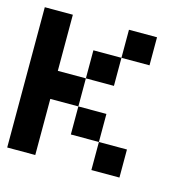

<svg xmlns="http://www.w3.org/2000/svg" viewBox="-81 -681 661 661"><g transform="rotate(15 250.0 -350.0)"><path d="M0 -100V-600H100V-400H200V-300H100V-100ZM200 -200V-300H300V-200ZM200 -400V-500H300V-400ZM300 -200H400V-100H300ZM300 -500V-600H400V-500Z"/></g></svg>

Font: GalmuriMono9 Regular
Style: Regular
Weight: 400
Designer: Lee Minseo (quiple)
Version: Version 2.399;hotconv 1.1.1;makeotfexe 2.6.0 DEVELOPMENT